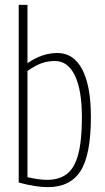

<svg xmlns="http://www.w3.org/2000/svg" viewBox="-20 -760 430 790"><path d="M57 -9V-740H93V-500Q154 -542 216 -542Q283 -542 318.5 -474Q354 -406 354 -279Q354 -123 311.5 -56.5Q269 10 176 10Q127 10 57 -9ZM93 -31Q142 -20 173 -20Q224 -20 255.5 -44.5Q287 -69 302 -125.5Q317 -182 317 -277Q317 -390 288 -449.5Q259 -509 206 -509Q177 -509 151.5 -500Q126 -491 93 -468Z"/></svg>

Font: Georama SemiCondensed ExtraLight
Style: Regular
Weight: 200
Width: 4
Designer: Jean-Baptiste Levee
Foundry: Production Type
Version: Version 1.000